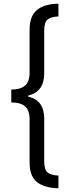

<svg xmlns="http://www.w3.org/2000/svg" viewBox="-20 -852 388 1038"><path d="M41 -368Q91 -368 115.5 -389.5Q140 -411 140 -460V-691Q140 -765 180 -798Q220 -831 296 -832V-763Q258 -762 238.5 -747.5Q219 -733 219 -686V-455Q219 -356 132 -335V-330Q219 -310 219 -211V19Q219 67 238.5 81.5Q258 96 296 97V166Q220 164 180 132.5Q140 101 140 26V-206Q140 -255 116 -276.5Q92 -298 41 -298Z"/></svg>

Font: Noto Sans Gurmukhi Condensed
Style: Regular
Weight: 400
Width: 3
Designer: Jelle Bosma - Monotype Design Team
Foundry: Monotype Imaging Inc.
Version: Version 2.004; ttfautohint (v1.8.4.7-5d5b)